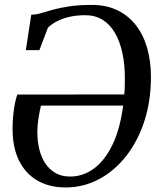

<svg xmlns="http://www.w3.org/2000/svg" viewBox="-20 -772 676 802"><path d="M88 -562.5 110.5 -710.5Q131 -711 152.8 -717.5Q174.5 -724 202.5 -731.8Q230.5 -739.5 269.5 -745.5Q308.5 -751.5 364 -751.5Q423.5 -751.5 469.5 -729.5Q515.5 -707.5 547 -667.5Q578.5 -627.5 594.5 -572.2Q610.5 -517 610.5 -450.5Q610.5 -350 583 -265.8Q555.5 -181.5 506.2 -119.2Q457 -57 392.5 -23Q328 11 254 11Q186 11 136.2 -17.8Q86.5 -46.5 59.5 -101.2Q32.5 -156 32.5 -234Q32.5 -277 38.5 -316.8Q44.5 -356.5 52.5 -377L499 -377.5Q500 -386 500.5 -395.2Q501 -404.5 501.2 -414.2Q501.5 -424 501.5 -433.5Q502.5 -497.5 491.8 -548.2Q481 -599 460 -634.8Q439 -670.5 408 -689.5Q377 -708.5 337 -708.5Q297.5 -708.5 266.5 -700.8Q235.5 -693 214 -681Q192.5 -669 180 -656L144.5 -562.5ZM494.5 -331H151Q145 -304.5 140.5 -276.5Q136 -248.5 136 -220Q136 -183.5 143.8 -150.2Q151.5 -117 168.2 -91Q185 -65 211 -49.8Q237 -34.5 272.5 -34.5Q326.5 -34.5 372 -67.8Q417.5 -101 449.5 -166.8Q481.5 -232.5 494.5 -331Z"/></svg>

Font: Merriweather 48pt
Style: Italic
Weight: 400
Italic angle: -7.8°
Version: Version 2.101